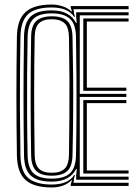

<svg xmlns="http://www.w3.org/2000/svg" viewBox="-20 -827 620 854"><path d="M210 6.8Q131 6.8 93.8 -26.2Q56.5 -59.2 55.2 -135.8Q54 -211.2 53.5 -276.1Q53 -341 53 -402.2Q53 -463.5 53.5 -527.2Q54 -591 55.2 -664Q56.5 -739.5 93.4 -773.1Q130.2 -806.8 209.8 -806.8Q234.2 -806.8 257.8 -799.2Q281.2 -791.8 297.8 -776.2H300.5L294.8 -791.5V-800H552V-786.2H307.2L309 -768.8L313.5 -752.5H309.5Q282 -793.8 209.8 -793.8Q136.5 -793.8 104.4 -763.4Q72.2 -733 71 -663.8Q69.5 -583.5 68.9 -506.1Q68.2 -428.8 68.6 -339.8Q69 -250.8 71 -136Q72 -63.8 106 -35Q140 -6.2 209.8 -6.2Q283.2 -6.2 310 -48.8H313.5L309.2 -32.2L307.2 -13.8H552V0H294.8V-8.5L300.5 -25.2H297.8Q281.5 -8.8 258.8 -1Q236 6.8 210 6.8ZM209.8 -19.2Q145.2 -19.2 116.5 -46.4Q87.8 -73.5 86.8 -136Q85.8 -211.2 85.1 -276.1Q84.5 -341 84.5 -402.1Q84.5 -463.2 85.1 -527Q85.8 -590.8 86.8 -663.8Q87.8 -726.2 116.4 -753.5Q145 -780.8 209.8 -780.8Q252.2 -780.8 279 -765.6Q305.8 -750.5 318.2 -725H321.2L318.8 -751.8V-772.5H552V-758.8H334.8V-409.5H542V-395.8H334.8V-41.2H552V-27.5H318.8V-48.2L321.5 -75.5H318.5Q306 -49 278.8 -34.1Q251.5 -19.2 209.8 -19.2ZM209.8 -32.5Q265.8 -32.5 291.4 -56.5Q317 -80.5 318 -136.5Q319.8 -224.8 320.2 -308.5Q320.8 -392.2 320.2 -478.9Q319.8 -565.5 318 -662.8Q317 -720.2 290.5 -743.9Q264 -767.5 209.8 -767.5Q153.5 -767.5 128.6 -743.4Q103.8 -719.2 102.8 -663.2Q101.2 -577 100.6 -494.1Q100 -411.2 100.4 -323.9Q100.8 -236.5 102.8 -136.2Q103.8 -80.8 128.6 -56.6Q153.5 -32.5 209.8 -32.5ZM210.5 -45.5Q162.8 -45.5 141 -66.8Q119.2 -88 118.5 -137.5Q114 -393.8 118.5 -663Q119.2 -714.5 142.4 -734.5Q165.5 -754.5 210.5 -754.5Q257 -754.5 279.2 -733.8Q301.5 -713 302.5 -662.8Q304.5 -577.5 305.2 -494.8Q306 -412 305.4 -324.4Q304.8 -236.8 302.5 -137.2Q301.5 -86.2 278.8 -65.9Q256 -45.5 210.5 -45.5ZM350.5 -423.2V-745H552V-731.2H366.2V-437H542V-423.2ZM210.5 -58.5Q249.2 -58.5 267.6 -76.8Q286 -95 286.8 -138.5Q288 -226 288.6 -308.8Q289.2 -391.5 288.9 -477.6Q288.5 -563.8 286.8 -661.2Q286 -707 266.5 -724.2Q247 -741.5 210.5 -741.5Q172.5 -741.5 153.8 -723.9Q135 -706.2 134.2 -662.2Q132 -537.8 131.9 -412Q131.8 -286.2 134.2 -137.2Q135 -95 153.1 -76.8Q171.2 -58.5 210.5 -58.5ZM350.5 -55V-382H542V-368.2H366.2V-68.8H552V-55Z"/></svg>

Font: Big Shoulders Inline Text
Style: Regular
Weight: 400
Designer: Patric King
Foundry: XO Type Co
Version: Version 1.000